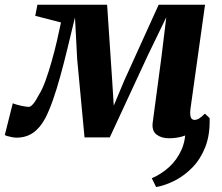

<svg xmlns="http://www.w3.org/2000/svg" viewBox="-48 -562 920 795"><path d="M651.5 10.5Q620 10.5 599.8 -5.2Q579.5 -21 584.5 -56L620.5 -326L640.5 -490.5L563.5 -331.5L406.5 7H302L271.5 -317.5L262.5 -490Q246.5 -424 231.5 -362Q216.5 -300 201.5 -245.8Q186.5 -191.5 171 -147.5Q155.5 -103.5 139.5 -72.5Q118 -32.5 89 -12.2Q60 8 19.5 8Q12.5 8 2 6Q-8.5 4 -17.5 1.5Q-26.5 -1 -28 -3.5L5 -134.5Q9.5 -132 23 -128.2Q36.5 -124.5 50.5 -122Q64.5 -119.5 71 -119.5Q76 -119.5 81 -123.5Q86 -127.5 91.5 -134.2Q97 -141 102.2 -150Q107.5 -159 112.5 -168.5Q127 -191 140.5 -228.2Q154 -265.5 166.2 -309Q178.5 -352.5 188.2 -394.5Q198 -436.5 204.5 -469L98 -496.5L107 -542.5H395.5L416.5 -228.5L423 -124.5L466.5 -228.5L609 -542.5H801L740.5 -110.5Q738.5 -94.5 740 -84.5Q741.5 -74.5 746 -70Q750.5 -65.5 756.5 -65.5Q768.5 -65.5 779.2 -73.2Q790 -81 800.5 -91.5L820 -73Q815 -66.5 801.2 -53Q787.5 -39.5 766.2 -25Q745 -10.5 716.2 0Q687.5 10.5 651.5 10.5ZM820 -73Q822 -5.5 802.8 44.8Q783.5 95 750.2 129.8Q717 164.5 677.2 185Q637.5 205.5 598.5 212.5L580.5 176Q620 159 652.2 129.8Q684.5 100.5 703.2 58.8Q722 17 720 -37.5Z"/></svg>

Font: Merriweather 48pt ExtraBold
Style: Italic
Weight: 800
Italic angle: -7.8°
Version: Version 2.101